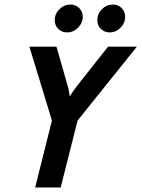

<svg xmlns="http://www.w3.org/2000/svg" viewBox="-20 -832 628 852"><path d="M136.1 0 210.4 -297.2 110.4 -625H230.6L273.6 -474.3Q278.5 -458.3 282.6 -442.4Q286.8 -426.4 289.6 -404.2Q303.5 -426.4 315.6 -442.4Q327.8 -458.3 340.3 -474.3L459.7 -625H587.5L324.3 -297.2L249.3 0ZM466 -688.2Q443.8 -688.2 427.8 -703.5Q411.8 -718.8 411.8 -742.4Q411.8 -770.8 432.3 -791.3Q452.8 -811.8 481.2 -811.8Q504.2 -811.8 519.8 -796.2Q535.4 -780.6 535.4 -757.6Q535.4 -729.9 514.9 -709Q494.4 -688.2 466 -688.2ZM277.1 -688.2Q254.9 -688.2 238.9 -703.5Q222.9 -718.8 222.9 -742.4Q222.9 -770.8 243.8 -791.3Q264.6 -811.8 292.4 -811.8Q316 -811.8 331.6 -796.2Q347.2 -780.6 347.2 -757.6Q347.2 -729.9 326.4 -709Q305.6 -688.2 277.1 -688.2Z"/></svg>

Font: Afacad SemiBold
Style: Italic
Weight: 600
Italic angle: -14°
Designer: Kristian Moeller
Foundry: Dicotype
Version: Version 1.000